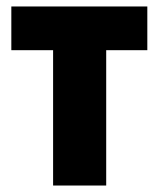

<svg xmlns="http://www.w3.org/2000/svg" viewBox="-20 -573 490 593"><path d="M435 -553H15V-418H144V0H308V-418H435Z"/></svg>

Font: Noto Sans Display Condensed Black
Style: Regular
Weight: 900
Width: 3
Designer: Monotype Design team
Foundry: Monotype Imaging Inc.
Version: 1.000